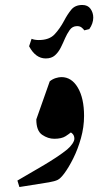

<svg xmlns="http://www.w3.org/2000/svg" viewBox="-20 -737 408 772"><path d="M58 15 50 -11 146 -67Q213 -106 250 -136Q263 -147 271 -159Q279 -171 279 -179Q279 -190 273.5 -197Q268 -204 264 -204Q260 -200 244 -189.5Q228 -179 198 -179Q173 -179 149.5 -195Q126 -211 126 -257L180 -410Q191 -419 204 -423Q217 -427 227 -427Q268 -427 293 -384.5Q318 -342 318 -271Q318 -226 305.5 -181.5Q293 -137 274.5 -100Q256 -63 238 -39Q223 -19 211.5 -13.5Q200 -8 177 -4ZM164 -502Q123 -502 97 -551L107 -581Q119 -576 136 -576Q178 -576 199.5 -599Q221 -622 238 -654Q251 -679 266.5 -698Q282 -717 311 -717Q333 -717 344 -701.5Q355 -686 355 -666Q355 -655 351 -643Q347 -631 339 -620L319 -615Q315 -621 308 -626.5Q301 -632 290 -632Q271 -632 260 -616Q249 -600 242 -584Q234 -565 224.5 -546Q215 -527 201 -514.5Q187 -502 164 -502Z"/></svg>

Font: Gulzar
Style: Regular
Weight: 400
Designer: Borna Izadpanah, Alice Savoie, Simon Cozens, Fiona Ross
Version: Version 1.000;[7b34f74]; ttfautohint (v1.8.4)